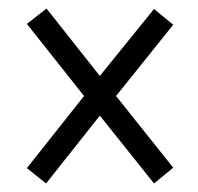

<svg xmlns="http://www.w3.org/2000/svg" viewBox="-20 -583 465 450"><path d="M88 -153 214 -312 341 -153 386 -190 252 -358 386 -525 341 -562 214 -405 89 -563 43 -527 177 -358 43 -189Z"/></svg>

Font: Noto Serif Devanagari ExtraCondensed Medium
Style: Regular
Weight: 500
Width: 2
Designer: Universal Thirst, Indian Type Foundry and the Monotype Design Team
Foundry: Monotype Imaging Inc.
Version: Version 2.004